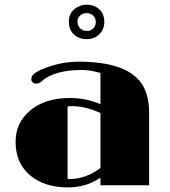

<svg xmlns="http://www.w3.org/2000/svg" viewBox="-20 -795 728 824"><path d="M411.1 -32.2Q348.6 9.3 272.5 9.3Q171.4 9.3 110.4 -41.5Q46.9 -93.8 46.9 -186.5Q46.9 -268.6 109.9 -321.3Q174.3 -374.5 279.3 -374.5Q349.6 -374.5 411.1 -347.7V-481.9Q366.7 -494.6 332.8 -494.6Q298.8 -494.6 275.4 -491.7Q252 -488.8 231 -482.9Q185.5 -470.2 162.1 -448.7Q148.4 -436 137.2 -436Q126 -436 120.1 -441.7Q114.3 -447.3 114.3 -454.1Q114.3 -460.9 116.7 -466.6Q119.1 -472.2 126 -478Q140.6 -490.7 174.8 -503.4Q245.6 -530.3 316.9 -530.3Q533.7 -530.3 593.8 -426.8Q620.1 -380.9 620.1 -306.2V0H411.1ZM411.1 -309.6Q349.6 -339.4 288.6 -339.4Q278.8 -339.4 270 -337.9V-27.3Q272.5 -26.9 275.4 -26.9Q278.3 -26.9 281.2 -26.9Q348.1 -26.9 411.1 -74.2ZM351.6 -627Q319.3 -627 297.4 -647Q275.4 -667.5 275.4 -701.2Q275.4 -750 321.8 -769Q335.9 -774.9 352.3 -774.9Q368.7 -774.9 382.6 -769.5Q396.5 -764.2 406.7 -754.4Q427.7 -733.9 427.7 -701.2Q427.7 -668.5 405.8 -647.5Q384.3 -627 351.6 -627ZM324.2 -673.3Q329.6 -668 336.7 -665Q343.8 -662.1 356 -662.1Q368.2 -662.1 379.6 -672.6Q391.1 -683.1 391.1 -700.2Q391.1 -717.3 380.1 -728Q369.1 -738.8 351.8 -738.8Q334.5 -738.8 323.5 -728Q312.5 -717.3 312.5 -705.1Q312.5 -692.9 315.7 -685.8Q318.8 -678.7 324.2 -673.3Z"/></svg>

Font: Limelight
Style: Regular
Weight: 400
Designer: Nicole Fally
Foundry: Nicole Fally
Version: Version 1.002